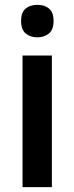

<svg xmlns="http://www.w3.org/2000/svg" viewBox="-20 -772 307 792"><path d="M134 -752Q164 -752 182.5 -736.5Q201 -721 201 -685Q201 -650 182 -634Q163 -618 134 -618Q105 -618 86 -634Q67 -650 67 -685Q67 -721 85.5 -736.5Q104 -752 134 -752ZM194 -543V0H73V-543Z"/></svg>

Font: Noto Sans SemiCondensed SemiBold
Style: Regular
Weight: 600
Width: 4
Designer: Monotype Design Team
Foundry: Monotype Imaging Inc.
Version: Version 2.013; ttfautohint (v1.8.4.7-5d5b)